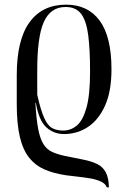

<svg xmlns="http://www.w3.org/2000/svg" viewBox="-20 -566 539 825"><path d="M439 239Q433 223 413.5 214Q394 205 367.5 200.5Q341 196 313 193Q285 190 263 187Q210 179 171 162Q132 145 105.5 112Q79 79 65.5 23Q52 -33 52 -119V-243Q52 -395 107 -470.5Q162 -546 264 -546Q358 -546 408.5 -477Q459 -408 459 -268Q459 -174 431.5 -112.5Q404 -51 358 -20.5Q312 10 255 10Q211 10 179 -19Q147 -48 134 -124H132Q136 -55 144 -12.5Q152 30 166.5 53Q181 76 203.5 86.5Q226 97 259 104Q304 113 338.5 120Q373 127 397 138.5Q421 150 434 173.5Q447 197 448 239ZM252 -5Q284 -5 310 -26.5Q336 -48 351.5 -103Q367 -158 367 -258Q367 -354 359 -415.5Q351 -477 328.5 -506.5Q306 -536 262 -536Q197 -536 168 -471Q139 -406 140 -253V-159Q155 -92 170 -59Q185 -26 204.5 -15.5Q224 -5 252 -5Z"/></svg>

Font: Noto Serif Display Condensed
Style: Regular
Weight: 400
Width: 3
Designer: Monotype Design Team
Foundry: Monotype Imaging Inc.
Version: Version 2.009